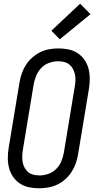

<svg xmlns="http://www.w3.org/2000/svg" viewBox="-20 -1003 515 1031"><path d="M191 8Q162 8 135.5 2.5Q109 -3 87 -17.5Q65 -32 50 -54Q35 -76 28.5 -101.5Q22 -127 22 -155Q22 -183 27 -212L85 -562Q89 -586 97.5 -610Q106 -634 120 -655.5Q134 -677 154 -694.5Q174 -712 196.5 -723Q219 -734 244 -738.5Q269 -743 293 -743Q322 -743 348.5 -737.5Q375 -732 397 -717.5Q419 -703 434 -681Q449 -659 455.5 -633.5Q462 -608 462 -580Q462 -552 457 -523L399 -173Q395 -149 386.5 -125Q378 -101 364 -79.5Q350 -58 330.5 -40.5Q311 -23 288 -12Q265 -1 240 3.5Q215 8 191 8ZM192 -61Q216 -61 240 -69.5Q264 -78 282 -96Q300 -114 309.5 -137.5Q319 -161 323 -184L381 -535Q384 -552 385 -568.5Q386 -585 383 -601Q380 -617 372.5 -631.5Q365 -646 353 -656Q341 -666 325 -670Q309 -674 292 -674Q268 -674 244 -665.5Q220 -657 202.5 -639Q185 -621 175 -597.5Q165 -574 161 -551L103 -200Q100 -183 99.5 -166.5Q99 -150 101.5 -134Q104 -118 111.5 -103.5Q119 -89 131 -79Q143 -69 159 -65Q175 -61 192 -61ZM301 -792 256 -838 410 -983 466 -927Z"/></svg>

Font: Iosevka QP
Style: Italic
Weight: 400
Italic angle: -9°
Designer: Belleve Invis
Foundry: Belleve Invis
Version: Version 20.0.0; ttfautohint (v1.8.4)